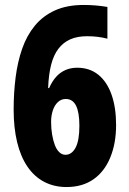

<svg xmlns="http://www.w3.org/2000/svg" viewBox="-20 -744 521 774"><path d="M35 -302Q35 -370 43 -432.5Q51 -495 69.5 -548Q88 -601 120.5 -640.5Q153 -680 201.5 -702Q250 -724 317 -724Q342 -724 366 -722Q390 -720 413 -716V-588Q394 -593 373.5 -595.5Q353 -598 331 -598Q292 -598 263.5 -585.5Q235 -573 215.5 -547.5Q196 -522 186 -482.5Q176 -443 174 -389H178Q190 -416 206 -434Q222 -452 243.5 -461.5Q265 -471 291 -471Q341 -471 376 -443Q411 -415 429.5 -363Q448 -311 448 -240Q448 -166 424.5 -109Q401 -52 356.5 -21Q312 10 248 10Q198 10 158 -11Q118 -32 90.5 -72.5Q63 -113 49 -171Q35 -229 35 -302ZM244 -120Q269 -120 284.5 -148.5Q300 -177 300 -237Q300 -291 286.5 -318Q273 -345 245 -345Q227 -345 213.5 -332.5Q200 -320 193 -299Q186 -278 186 -253Q186 -226 190 -202Q194 -178 201 -159.5Q208 -141 219 -130.5Q230 -120 244 -120Z"/></svg>

Font: Noto Sans Khmer ExtraCondensed ExtraBold
Style: Regular
Weight: 800
Width: 2
Designer: Danh Hong and the Monotype Design Team
Foundry: Monotype Imaging Inc.
Version: Version 2.004